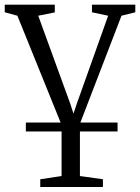

<svg xmlns="http://www.w3.org/2000/svg" viewBox="-24 -552 588 806"><path d="M84.5 0V-37.5H469.5V0ZM145 233V200.5L234.5 187V-27.5L49 -486L-4 -500.5V-532.5H206V-500L136.5 -486L271 -116.5L284.5 -75L298.5 -117L430 -486L362 -500.5V-532.5H544V-500.5L486 -486L311.5 -32.5V187L408 200.5V233Z"/></svg>

Font: Merriweather 72pt Light
Style: Regular
Weight: 300
Version: Version 2.100